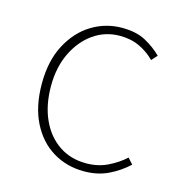

<svg xmlns="http://www.w3.org/2000/svg" viewBox="-82 -564 610 649"><g transform="rotate(15 223.0 -239.0)"><path d="M268 12Q207 12 158.5 -17.5Q110 -47 82 -103Q54 -159 54 -238Q54 -318 84 -374.5Q114 -431 162.5 -460.5Q211 -490 268 -490Q318 -490 351 -472Q384 -454 408 -430L390 -410Q368 -433 337.5 -447.5Q307 -462 268 -462Q217 -462 176 -433.5Q135 -405 110.5 -354.5Q86 -304 86 -238Q86 -172 108.5 -122Q131 -72 172 -44Q213 -16 268 -16Q309 -16 343 -32.5Q377 -49 402 -72L420 -52Q390 -24 352.5 -6Q315 12 268 12Z"/></g></svg>

Font: Source Sans Variable
Style: Regular
Weight: 200
Designer: Paul D. Hunt
Foundry: Adobe Systems Incorporated
Version: Version 3.006;hotconv 1.0.111;makeotfexe 2.5.65597